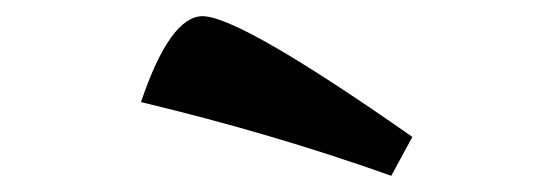

<svg xmlns="http://www.w3.org/2000/svg" viewBox="-20 -716 676 237"><path d="M230 -696Q276 -696 489 -547L463 -499Q317 -551 154 -590Q190 -696 230 -696Z"/></svg>

Font: Oleo Script Swash Caps
Style: Bold
Weight: 700
Designer: Soytutype
Foundry: Soytutype
Version: Version 1.002